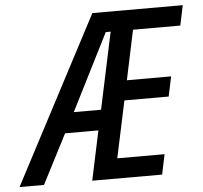

<svg xmlns="http://www.w3.org/2000/svg" viewBox="-115 -768 866 821"><g transform="rotate(-5 317.5 -357.0)"><path d="M-64 0 311 -714H699L681 -628H478L433 -415H623L605 -330H415L363 -86H566L548 0H248L293 -212H150L41 0ZM195 -299H312L382 -628H361Z"/></g></svg>

Font: Noto Sans Condensed Medium
Style: Italic
Weight: 500
Width: 3
Italic angle: -12°
Designer: Monotype Design Team
Foundry: Monotype Imaging Inc.
Version: Version 2.013; ttfautohint (v1.8.4.7-5d5b)